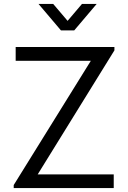

<svg xmlns="http://www.w3.org/2000/svg" viewBox="-20 -960 654 980"><path d="M176.5 -940H251.5L325 -853.5L398.5 -940H473.5L359 -805H291ZM50 0V-15.5L443.5 -649.5H60V-720H564V-703L172.5 -70H560.5V0Z"/></svg>

Font: Cns Manrope
Style: Regular
Weight: 400
Designer: Mikhail Sharanda
Foundry: Mikhail Sharanda
Version: Version 4.504